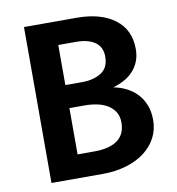

<svg xmlns="http://www.w3.org/2000/svg" viewBox="-74 -697 706 764"><g transform="rotate(-10 279.5 -315.0)"><path d="M286 -630Q383 -630 439.5 -587.5Q496 -545 496 -467Q496 -438 486.5 -415.5Q477 -393 461 -376.5Q445 -360 424 -349Q403 -338 381 -332Q408 -327 432.5 -315Q457 -303 475.5 -283.5Q494 -264 504.5 -237.5Q515 -211 515 -177Q515 -138 498 -105.5Q481 -73 450 -49.5Q419 -26 375.5 -13Q332 0 280 0H73V-630ZM195 -374H263Q309 -374 340 -393.5Q371 -413 371 -458Q371 -497 343.5 -516.5Q316 -536 267 -536H195ZM195 -94H264Q290 -94 313 -99Q336 -104 353 -115Q370 -126 379.5 -144.5Q389 -163 389 -189Q389 -214 378 -231.5Q367 -249 349 -260Q331 -271 307 -276Q283 -281 257 -281H195Z"/></g></svg>

Font: Mukta Mahee SemiBold
Style: Regular
Weight: 600
Designer: Shuchita Grover, Noopur Datye, Girish Dalvi, Yashodeep Gholap
Foundry: Ek Type
Version: Version 2.538;PS 1.000;hotconv 16.6.51;makeotf.lib2.5.65220;